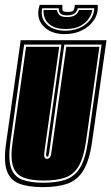

<svg xmlns="http://www.w3.org/2000/svg" viewBox="-25 -757 457 788"><path d="M151 11Q91 11 53.5 -3.5Q16 -18 2.5 -58Q-11 -98 1 -176L60 -592H412L353 -176Q342 -98 317 -57.5Q292 -17 251.5 -3Q211 11 151 11ZM153 -7Q208 -7 245 -20Q282 -33 304 -69.5Q326 -106 336 -176L392 -574H239L177 -132Q175 -121 174 -118Q173 -114 169 -114Q166 -114 165 -118Q163 -121 165 -132L227 -574H74L18 -176Q8 -106 20 -69.5Q32 -33 65.5 -20Q99 -7 153 -7ZM155 -16Q104 -16 72 -28Q40 -40 28.5 -74.5Q17 -109 27 -176L82 -565H218L157 -132Q155 -115 158 -111Q161 -105 167 -105Q174 -105 179 -110.5Q184 -116 186 -132L247 -565H383L328 -176Q318 -109 297.5 -74.5Q277 -40 242 -28Q207 -16 155 -16ZM241 -617Q182 -617 151.5 -651.5Q121 -686 138 -737H231Q230 -719 232.5 -713.5Q235 -708 253 -708Q271 -708 276 -714Q281 -720 282 -737H376Q379 -703 361.5 -676Q344 -649 312.5 -633Q281 -617 241 -617ZM243 -631Q292 -631 326 -657Q360 -683 362 -723H294Q288 -694 251 -694Q232 -694 224 -700.5Q216 -707 216 -723H148Q140 -683 167 -657Q194 -631 243 -631ZM244 -638Q208 -638 187.5 -650.5Q167 -663 159.5 -681.5Q152 -700 154 -716H209Q211 -702 220 -694.5Q229 -687 250 -687Q290 -687 299 -716H354Q352 -700 340 -681.5Q328 -663 304.5 -650.5Q281 -638 244 -638Z"/></svg>

Font: Alumni Sans Collegiate One SC
Style: Italic
Weight: 400
Italic angle: -8°
Designer: Robert E. Leuschke
Foundry: Robert E. Leuschke
Version: Version 1.100